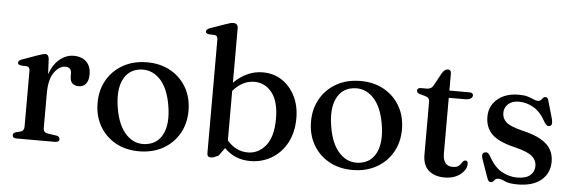

<svg xmlns="http://www.w3.org/2000/svg" viewBox="-49 -891 3152 1057"><g transform="rotate(5 1527.5 -363.0)"><path d="M206.5 -450.5 210.5 -367.5Q229.5 -423 265.5 -452Q301.5 -481 342 -481Q387.5 -481 412.8 -456Q438 -431 438 -386.5Q438 -352 423.2 -334.2Q408.5 -316.5 385 -316.5Q335.5 -316.5 335.5 -366.5V-383.5Q335 -417 301 -417Q268.5 -417 240.5 -378.5Q212.5 -340 212.5 -261.5V-70Q212.5 -45.5 238 -42L283 -35.5Q304 -32.5 304 -17Q304 0 280.5 0H68Q45.5 0 45.5 -17Q45.5 -29 63 -34.5L86.5 -40Q106.5 -45 106.5 -69.5V-378Q106.5 -399 90 -401L56.5 -402.5Q40 -405 40 -417Q40 -429 60 -436L141 -465Q161 -472 170.8 -474.5Q180.5 -477 186 -477Q204 -477 206.5 -450.5Z M748.5 -480.5Q822 -480.5 878.2 -449Q934.5 -417.5 966.2 -362Q998 -306.5 998 -234Q998 -163 966 -107.5Q934 -52 877 -20.2Q820 11.5 745 11.5Q671.5 11.5 615.2 -20Q559 -51.5 527.2 -107.2Q495.5 -163 495.5 -235Q495.5 -306 527.5 -361.5Q559.5 -417 616.5 -448.8Q673.5 -480.5 748.5 -480.5ZM784 -32Q846.5 -41 873.8 -99.2Q901 -157.5 884.5 -254.5Q868 -352 820.8 -399Q773.5 -446 709.5 -437Q647 -428 619.8 -369.8Q592.5 -311.5 609 -214.5Q625.5 -117 672.8 -69.8Q720 -22.5 784 -32Z M1228 -711V-409.5Q1261.5 -443.5 1302 -462.2Q1342.5 -481 1387.5 -481Q1447 -481 1493.2 -450.8Q1539.5 -420.5 1566.2 -367.2Q1593 -314 1593 -245.5Q1593 -166.5 1561.8 -108.8Q1530.5 -51 1477.5 -19.8Q1424.5 11.5 1359.5 11.5Q1274 11.5 1216.5 -47.5L1184.5 -3Q1167 5 1158.8 8Q1150.5 11 1142.5 11Q1122 11 1122 -11V-639.5Q1122 -660.5 1105.5 -662.5L1072 -664Q1055.5 -666.5 1055.5 -678.5Q1055.5 -690 1075.5 -697.5L1158 -726.5Q1187.5 -737.5 1201 -737.5Q1228 -737.5 1228 -711ZM1346 -425Q1280 -425 1228 -364.5V-91Q1276 -34.5 1342 -34.5Q1401.5 -34.5 1441.5 -83.8Q1481.5 -133 1481.5 -233Q1481.5 -328 1443.2 -376.5Q1405 -425 1346 -425Z M1928 -480.5Q2001.5 -480.5 2057.8 -449Q2114 -417.5 2145.8 -362Q2177.5 -306.5 2177.5 -234Q2177.5 -163 2145.5 -107.5Q2113.5 -52 2056.5 -20.2Q1999.5 11.5 1924.5 11.5Q1851 11.5 1794.8 -20Q1738.5 -51.5 1706.8 -107.2Q1675 -163 1675 -235Q1675 -306 1707 -361.5Q1739 -417 1796 -448.8Q1853 -480.5 1928 -480.5ZM1963.5 -32Q2026 -41 2053.2 -99.2Q2080.5 -157.5 2064 -254.5Q2047.5 -352 2000.2 -399Q1953 -446 1889 -437Q1826.5 -428 1799.2 -369.8Q1772 -311.5 1788.5 -214.5Q1805 -117 1852.2 -69.8Q1899.5 -22.5 1963.5 -32Z M2290 -428.5 2264 -435.5Q2251 -439 2246.2 -443.5Q2241.5 -448 2241.5 -454.5Q2241.5 -470.5 2262 -470.5H2294Q2319 -470.5 2330 -490.5L2369.5 -563Q2384 -585.5 2400.5 -585.5Q2419 -585.5 2419 -564.5V-470.5H2529Q2550.5 -470.5 2550.5 -455Q2550.5 -444.5 2539.8 -437.5Q2529 -430.5 2506 -430.5H2419V-124Q2419 -53.5 2472.5 -53.5Q2497.5 -53.5 2508 -63.8Q2518.5 -74 2524.8 -84.2Q2531 -94.5 2541.5 -94.5Q2554.5 -94.5 2554.5 -77Q2554.5 -45 2520.5 -18.2Q2486.5 8.5 2433.5 8.5Q2378.5 8.5 2345.8 -20.2Q2313 -49 2313 -107V-399.5Q2313 -422 2290 -428.5Z M2806.5 -443Q2769 -443 2747.2 -423.5Q2725.5 -404 2725.5 -373.5Q2725.5 -344.5 2747 -324Q2768.5 -303.5 2834 -287Q2904 -271 2943 -248Q2982 -225 2998 -195.2Q3014 -165.5 3014 -129.5Q3014 -66 2968.2 -27.2Q2922.5 11.5 2837.5 11.5Q2791 11.5 2767.8 0.5Q2744.5 -10.5 2728.5 -10.5Q2718.5 -10.5 2713 -4.8Q2707.5 1 2702.5 6.5Q2697.5 12 2688.5 12Q2676.5 12 2670 -7.5L2633 -112Q2623.5 -141 2641.5 -148Q2659 -154.5 2671 -134.5Q2704 -73 2745.2 -49.5Q2786.5 -26 2832 -26Q2879.5 -26 2903.2 -46Q2927 -66 2927 -99Q2927 -128.5 2902.8 -150.8Q2878.5 -173 2805 -191Q2713.5 -212.5 2676.8 -249.8Q2640 -287 2640 -345.5Q2640 -405 2684.2 -443Q2728.5 -481 2802 -481Q2833.5 -481 2853.2 -474.8Q2873 -468.5 2885.5 -462.5Q2898 -456.5 2908.5 -456.5Q2919.5 -456.5 2925.5 -462.8Q2931.5 -469 2936.5 -475Q2941.5 -481 2950 -481Q2962.5 -481 2966.5 -462.5L2995 -363Q2998.5 -347.5 2997.5 -337.8Q2996.5 -328 2986.5 -324.5Q2970.5 -318.5 2956 -343Q2927.5 -397 2888 -420Q2848.5 -443 2806.5 -443Z"/></g></svg>

Font: Fraunces 9pt
Style: Regular
Weight: 400
Version: Version 1.000;[b76b70a41]